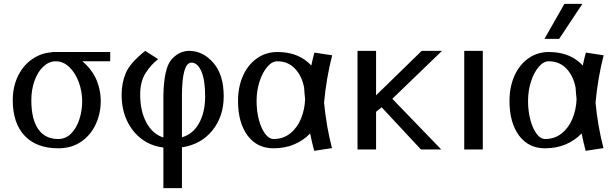

<svg xmlns="http://www.w3.org/2000/svg" viewBox="-20 -773 3183 993"><path d="M550 -504H249V-503Q196 -499 154 -472Q103 -440 74.5 -383Q46 -326 46 -255Q46 -136 107.5 -71Q169 -6 281 -6Q350 -6 399.5 -40Q449 -74 475 -130Q501 -186 501 -250Q501 -314 473 -373Q448 -422 406 -456H550ZM268 -456Q308 -456 339.5 -425Q371 -394 388 -346.5Q405 -299 405 -250Q405 -201 390.5 -156Q376 -111 348 -82.5Q320 -54 281 -54Q213 -54 177.5 -105.5Q142 -157 142 -255Q142 -310 159 -356.5Q176 -403 205 -429.5Q234 -456 268 -456Z M921 -11Q1020 -26 1078.5 -98.5Q1137 -171 1137 -275Q1137 -386 1084 -447.5Q1031 -509 960 -510Q907 -510 867.5 -466Q828 -422 825 -280V-62Q770 -79 737.5 -138.5Q705 -198 705 -284Q705 -352 733.5 -396Q762 -440 798 -467L731 -510Q652 -447 630.5 -395Q609 -343 609 -284Q609 -209 636 -150.5Q663 -92 711.5 -55Q760 -18 825 -10V200H921ZM921 -63V-281Q922 -447 969 -449Q1001 -450 1021 -405Q1041 -360 1041 -275Q1041 -193 1009.5 -136Q978 -79 921 -63Z M1590 -434Q1581 -444 1570 -453Q1510 -504 1414 -504Q1355 -504 1308.5 -471Q1262 -438 1236.5 -380.5Q1211 -323 1211 -251Q1211 -139 1260 -72.5Q1309 -6 1395 -6Q1454 -6 1502 -26.5Q1550 -47 1584 -83Q1593 -37 1605 7L1697 -7Q1668 -118 1656 -242Q1668 -371 1698 -487L1606 -501Q1597 -468 1590 -434ZM1558 -260Q1556 -207 1537 -160Q1518 -113 1481.5 -83.5Q1445 -54 1395 -54Q1372 -54 1352 -80Q1332 -106 1319.5 -151.5Q1307 -197 1307 -251Q1307 -305 1322.5 -352Q1338 -399 1362.5 -427.5Q1387 -456 1414 -456Q1470 -456 1506 -417.5Q1542 -379 1553 -319Q1554 -297 1558 -260Z M2161 -510 1925 -280V-510H1829V0H1925V-195L1954 -218L2157 0H2262L2009 -262L2266 -510Z M2477 0V-510H2381V0Z M2992 -753H2899L2796 -572H2872ZM2994 -434Q2985 -444 2974 -453Q2914 -504 2818 -504Q2759 -504 2712.5 -471Q2666 -438 2640.5 -380.5Q2615 -323 2615 -251Q2615 -139 2664 -72.5Q2713 -6 2799 -6Q2858 -6 2906 -26.5Q2954 -47 2988 -83Q2997 -37 3009 7L3101 -7Q3072 -118 3060 -242Q3072 -371 3102 -487L3010 -501Q3001 -468 2994 -434ZM2962 -260Q2960 -207 2941 -160Q2922 -113 2885.5 -83.5Q2849 -54 2799 -54Q2776 -54 2756 -80Q2736 -106 2723.5 -151.5Q2711 -197 2711 -251Q2711 -305 2726.5 -352Q2742 -399 2766.5 -427.5Q2791 -456 2818 -456Q2874 -456 2910 -417.5Q2946 -379 2957 -319Q2958 -297 2962 -260Z"/></svg>

Font: LXGW Marker Gothic
Style: Regular
Weight: 400
Version: Version 1.001